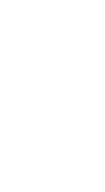

<svg xmlns="http://www.w3.org/2000/svg" viewBox="-20 -470 240 440"><path d="M100 -50Q100 -50 100 -50Q100 -50 100 -50Q100 -50 100 -50Q100 -50 100 -50Q100 -50 100 -50Q100 -50 100 -50Q100 -50 100 -50Q100 -50 100 -50Q100 -50 100 -50Q100 -50 100 -50Q100 -50 100 -50Q100 -50 100 -50ZM100 -450Q100 -450 100 -450Q100 -450 100 -450Q100 -450 100 -450Q100 -450 100 -450Q100 -450 100 -450Q100 -450 100 -450Q100 -450 100 -450Q100 -450 100 -450Q100 -450 100 -450Q100 -450 100 -450Q100 -450 100 -450Q100 -450 100 -450ZM100 -250Q100 -250 100 -250Q100 -250 100 -250Q100 -250 100 -250Q100 -250 100 -250Q100 -250 100 -250Q100 -250 100 -250Q100 -250 100 -250Q100 -250 100 -250Q100 -250 100 -250Q100 -250 100 -250Q100 -250 100 -250Q100 -250 100 -250ZM100 -350Q100 -350 100 -350Q100 -350 100 -350Q100 -350 100 -350Q100 -350 100 -350Q100 -350 100 -350Q100 -350 100 -350Q100 -350 100 -350Q100 -350 100 -350Q100 -350 100 -350Q100 -350 100 -350Q100 -350 100 -350Q100 -350 100 -350Z"/></svg>

Font: TINY 5x3
Style: Regular
Weight: 400
Designer: Jack Halten Fahnestock
Foundry: Velvetyne Type Foundry
Version: Version 1.002